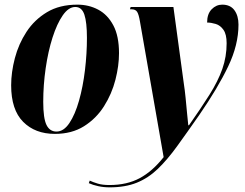

<svg xmlns="http://www.w3.org/2000/svg" viewBox="-20 -566 1055 826"><path d="M216 10Q131 10 79.5 -42Q28 -94 28 -199Q28 -255 44 -316Q60 -377 94 -429Q128 -481 182 -513.5Q236 -546 313 -546Q362 -546 402.5 -524.5Q443 -503 467.5 -457Q492 -411 492 -337Q492 -283 476.5 -222.5Q461 -162 427.5 -109Q394 -56 341.5 -23Q289 10 216 10ZM223 0Q254 0 278.5 -36.5Q303 -73 320 -133Q337 -193 345.5 -264Q354 -335 354 -403Q354 -470 343 -503Q332 -536 304 -536Q275 -536 250 -500Q225 -464 206 -404.5Q187 -345 176.5 -272.5Q166 -200 166 -128Q166 -57 180 -28.5Q194 0 223 0ZM452 240Q426 240 403 235Q380 230 362 222L366 211Q381 218 401 224Q421 230 451 230Q526 230 581 200.5Q636 171 684 110L582 -474Q577 -504 570 -515Q563 -526 546 -526H539L542 -536H726L771 -205Q775 -180 778.5 -144.5Q782 -109 785 -76.5Q788 -44 790 -27H793Q845 -101 881.5 -159Q918 -217 936.5 -269.5Q955 -322 955 -380Q955 -418 941.5 -437.5Q928 -457 908 -463Q888 -469 871 -469Q871 -506 890.5 -526Q910 -546 936 -546Q971 -546 988.5 -522Q1006 -498 1006 -460Q1006 -373 961.5 -280Q917 -187 837 -71Q784 5 742 63Q700 121 659 160.5Q618 200 568.5 220Q519 240 452 240Z"/></svg>

Font: Noto Serif Display ExtraCondensed ExtraBold
Style: Italic
Weight: 800
Width: 2
Italic angle: -12°
Designer: Monotype Design Team
Foundry: Monotype Imaging Inc.
Version: Version 2.009